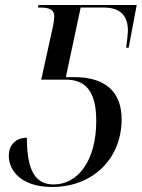

<svg xmlns="http://www.w3.org/2000/svg" viewBox="-20 -734 567 764"><path d="M187 10C352 10 464 -105 464 -259C464 -372 395 -427 277 -427H242L301 -704H393C462 -704 489 -668 489 -612C489 -602 486 -572 482 -544H492L524 -714H133L131 -704H139C176 -704 196 -696 196 -669C196 -661 194 -646 191 -630L144 -417H242C320 -417 363 -372 363 -253C363 -94 290 0 193 0C119 0 87 -58 87 -186C43 -186 15 -157 15 -114C15 -55 65 10 187 10Z"/></svg>

Font: Noto Serif Display SemiCondensed
Style: Italic
Weight: 400
Width: 4
Italic angle: -12°
Designer: Monotype Design Team
Foundry: Monotype Imaging Inc.
Version: Version 2.009